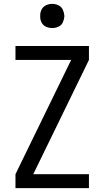

<svg xmlns="http://www.w3.org/2000/svg" viewBox="-20 -973 540 993"><path d="M60 0V-72L348 -663H60V-735H440V-663L152 -72H440V0ZM250 -828Q233 -828 217.5 -835Q202 -842 194.5 -857.5Q187 -873 188 -890Q187 -907 194.5 -922.5Q202 -938 217.5 -945.5Q233 -953 250 -953Q267 -953 282.5 -945.5Q298 -938 305 -922.5Q312 -907 313 -890Q312 -873 305 -857.5Q298 -842 282.5 -835Q267 -828 250 -828Z"/></svg>

Font: Iosevka SS01
Style: Regular
Weight: 400
Monospace: yes
Designer: Belleve Invis
Foundry: Belleve Invis
Version: 2.3.3; ttfautohint (v1.8.3)